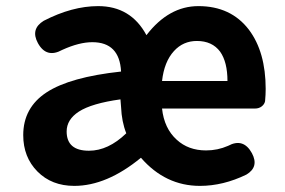

<svg xmlns="http://www.w3.org/2000/svg" viewBox="-20 -594 931 628"><path d="M223 14Q149 14 102.5 -33Q56 -80 56 -152Q56 -242 132.5 -292Q209 -342 376 -360Q371 -456 282 -456Q239 -456 184 -431Q132 -402 104 -453Q79 -499 123 -526Q216 -574 301 -574Q408 -574 459 -479Q532 -574 629 -574Q735 -574 794 -497Q849 -424 849 -303Q849 -285 847 -263Q845 -253 836 -246Q827 -239 814 -239H676H510Q517 -174 558 -137Q596 -102 654 -102Q692 -102 726 -117Q776 -144 804 -93Q828 -48 786 -23Q710 14 634 14Q521 14 441 -78Q329 14 223 14ZM271 -101Q334 -101 393 -158Q378 -196 376 -244L374 -269Q280 -256 238 -229Q198 -203 198 -164Q198 -101 271 -101ZM510 -329H617H724Q724 -391 700 -425Q674 -460 624 -460Q579 -460 549 -427Q517 -392 510 -329Z"/></svg>

Font: GenSenRounded JP B
Style: Regular
Weight: 700
Version: Version 1.501;PS 1;hotconv 16.6.51;makeotf.lib2.5.65220